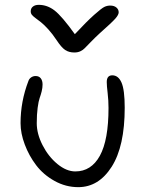

<svg xmlns="http://www.w3.org/2000/svg" viewBox="-20 -751 619 793"><path d="M435.1 -728Q451.2 -728 460.7 -720Q470.2 -711.9 470.2 -700.2Q470.2 -689.9 456.5 -674.3Q442.9 -658.7 391.1 -612.8Q373 -596.2 355 -577.6Q336.9 -559.1 329.8 -551.8Q322.8 -544.4 312 -539.3Q301.3 -534.2 287.1 -534.2Q264.6 -534.2 249 -544.7Q233.4 -555.2 213.9 -585Q196.8 -610.8 179 -630.4Q161.1 -649.9 148.9 -659.4Q136.7 -668.9 126.7 -676.3Q116.7 -683.6 111.8 -689.7Q106.9 -695.8 106.9 -704.1Q106.9 -716.8 116 -723.9Q125 -731 140.1 -731Q175.3 -731 205.6 -707.5Q235.8 -684.1 289.1 -609.9Q338.9 -663.1 369.1 -689.9Q399.4 -716.8 410.9 -722.4Q422.4 -728 435.1 -728ZM303.2 22Q251.5 22 205.3 -3.7Q159.2 -29.3 129.4 -68.6Q99.6 -107.9 82.3 -154.1Q64.9 -200.2 64.9 -242.2Q64.9 -332 97.2 -416Q100.1 -425.3 108.4 -431.2Q116.7 -437 127 -437Q141.1 -437 148.4 -427.5Q155.8 -418 155.8 -401.9Q155.8 -388.2 152.1 -373.5Q148.4 -358.9 143.8 -346.2Q139.2 -333.5 135.5 -305.9Q131.8 -278.3 131.8 -242.2Q131.8 -198.2 155.8 -151.4Q179.7 -104.5 217 -73.7Q254.4 -43 291 -43Q356.9 -43 392.6 -107.9Q428.2 -172.9 428.2 -305.2Q428.2 -335.9 424.6 -366.5Q420.9 -397 420.9 -412.1Q420.9 -439.9 443.8 -439.9Q468.8 -439.9 481.9 -409.9Q495.1 -379.9 495.1 -306.2Q495.1 -147 441.4 -62.5Q387.7 22 303.2 22Z"/></svg>

Font: Shantell Sans Irregular Bouncy
Style: Regular
Weight: 300
Designer: Stephen Nixon, Anya Danilova, Shantell Martin
Foundry: Arrow Type
Version: Version 1.006;[9816181b4]